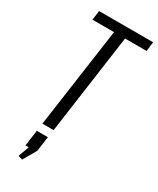

<svg xmlns="http://www.w3.org/2000/svg" viewBox="-232 -769 879 1068"><g transform="rotate(30 207.5 -235.0)"><path d="M415 -700 408 -640H234L275 -679L180 0H108L204 -679L231 -640H60L68 -700ZM172 50 159 145 110 230 83 221 127 99 154 151 87 152 101 50Z"/></g></svg>

Font: Pathway Extreme Condensed Light
Style: Italic
Weight: 300
Width: 3
Italic angle: -8°
Version: Version 1.001;gftools[0.9.26]